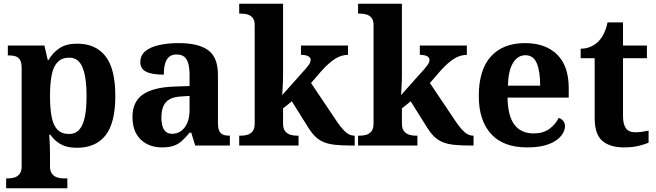

<svg xmlns="http://www.w3.org/2000/svg" viewBox="-20 -780 3516 1029"><path d="M13 229V176H25Q40 176 56.5 171.5Q73 167 84.5 153Q96 139 96 111V-413Q96 -444 87.5 -458.5Q79 -473 64 -478Q49 -483 30 -483H22V-536H218L236 -458H240Q262 -497 298.5 -521.5Q335 -546 393 -546Q493 -546 545.5 -478.5Q598 -411 598 -266Q598 -121 545.5 -54.5Q493 12 392 12Q339 12 305.5 -7Q272 -26 250 -58H244Q246 -32 247 -2Q248 28 248 53V111Q248 139 260 153Q272 167 288.5 171.5Q305 176 319 176H341V229ZM350 -62Q400 -62 422 -112.5Q444 -163 444 -265Q444 -365 422.5 -418Q401 -471 351 -471Q312 -471 289 -447.5Q266 -424 257 -378Q248 -332 248 -266Q248 -198 257 -152.5Q266 -107 288.5 -84.5Q311 -62 350 -62Z M847 10Q803 10 767.5 -8Q732 -26 711 -62Q690 -98 690 -153Q690 -235 745.5 -273.5Q801 -312 914 -316L996 -319V-374Q996 -411 990 -436Q984 -461 969 -474.5Q954 -488 927 -488Q901 -488 886 -475Q871 -462 864.5 -438Q858 -414 858 -380Q795 -380 763.5 -395.5Q732 -411 732 -447Q732 -484 760 -506.5Q788 -529 835 -539Q882 -549 938 -549Q1043 -549 1095.5 -511Q1148 -473 1148 -379V-124Q1148 -96 1154 -81Q1160 -66 1173 -59.5Q1186 -53 1208 -53H1212V0H1026L1005 -69H996Q974 -42 954.5 -24.5Q935 -7 910 1.5Q885 10 847 10ZM902 -63Q931 -63 952 -79Q973 -95 984.5 -123.5Q996 -152 996 -191V-266L951 -263Q911 -261 888 -247.5Q865 -234 855 -209.5Q845 -185 845 -149Q845 -121 851.5 -101.5Q858 -82 870.5 -72.5Q883 -63 902 -63Z M1262 0V-53H1274Q1289 -53 1305.5 -57.5Q1322 -62 1333.5 -76Q1345 -90 1345 -118V-646Q1345 -673 1333 -686Q1321 -699 1304.5 -703Q1288 -707 1274 -707H1262V-760H1497V-377Q1497 -364 1496.5 -347.5Q1496 -331 1495 -314.5Q1494 -298 1493.5 -286Q1493 -274 1492 -270L1618 -411Q1629 -424 1635 -432.5Q1641 -441 1643 -448Q1645 -455 1645 -459Q1645 -472 1631.5 -479Q1618 -486 1593 -486V-536H1845V-486Q1828 -486 1811 -481Q1794 -476 1777 -465.5Q1760 -455 1742 -439Q1724 -423 1704 -401L1647 -335L1780 -137Q1807 -96 1830 -74.5Q1853 -53 1878 -53H1881V0H1867Q1813 0 1776 -4Q1739 -8 1713.5 -19Q1688 -30 1668 -50Q1648 -70 1628 -103L1544 -237L1497 -199V-118Q1497 -90 1509 -76Q1521 -62 1537.5 -57.5Q1554 -53 1568 -53H1580V0Z M1899 0V-53H1911Q1926 -53 1942.5 -57.5Q1959 -62 1970.5 -76Q1982 -90 1982 -118V-646Q1982 -673 1970 -686Q1958 -699 1941.5 -703Q1925 -707 1911 -707H1899V-760H2134V-377Q2134 -364 2133.5 -347.5Q2133 -331 2132 -314.5Q2131 -298 2130.5 -286Q2130 -274 2129 -270L2255 -411Q2266 -424 2272 -432.5Q2278 -441 2280 -448Q2282 -455 2282 -459Q2282 -472 2268.5 -479Q2255 -486 2230 -486V-536H2482V-486Q2465 -486 2448 -481Q2431 -476 2414 -465.5Q2397 -455 2379 -439Q2361 -423 2341 -401L2284 -335L2417 -137Q2444 -96 2467 -74.5Q2490 -53 2515 -53H2518V0H2504Q2450 0 2413 -4Q2376 -8 2350.5 -19Q2325 -30 2305 -50Q2285 -70 2265 -103L2181 -237L2134 -199V-118Q2134 -90 2146 -76Q2158 -62 2174.5 -57.5Q2191 -53 2205 -53H2217V0Z M2805 10Q2677 10 2611.5 -62.5Q2546 -135 2546 -265Q2546 -406 2611 -477.5Q2676 -549 2794 -549Q2903 -549 2965.5 -488Q3028 -427 3028 -308V-257H2700Q2702 -157 2737.5 -111Q2773 -65 2840 -65Q2891 -65 2924 -89Q2957 -113 2974 -148Q2988 -144 2998 -132.5Q3008 -121 3008 -104Q3008 -78 2987 -51.5Q2966 -25 2921.5 -7.5Q2877 10 2805 10ZM2875 -321Q2875 -397 2857 -440.5Q2839 -484 2796 -484Q2754 -484 2729 -442Q2704 -400 2702 -321Z M3325 10Q3248 10 3207.5 -25.5Q3167 -61 3167 -148V-468H3092V-519Q3124 -519 3149.5 -531.5Q3175 -544 3190 -561Q3205 -577 3217 -601.5Q3229 -626 3236 -660H3319V-536H3447V-468H3319V-158Q3319 -114 3334.5 -92.5Q3350 -71 3385 -71Q3404 -71 3422 -74Q3440 -77 3456 -80V-15Q3440 -8 3405.5 1Q3371 10 3325 10Z"/></svg>

Font: Noto Serif Myanmar
Style: Regular
Weight: 400
Designer: Ben Mitchell and the Monotype Design Team
Foundry: Monotype Imaging Inc.
Version: Version 2.106